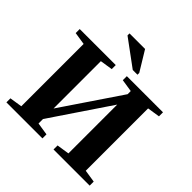

<svg xmlns="http://www.w3.org/2000/svg" viewBox="-218 -1035 1213 1213"><g transform="rotate(45 388.5 -429.0)"><path d="M17 0V-36L101 -49V-606L17 -619V-655H339V-619L255 -606V-183L522 -578V-606L438 -619V-655H761V-619L677 -606V-49L761 -36V0H438V-36L522 -49V-485L255 -89V-49L339 -36V0ZM437 -709 259 -840V-858H398L479 -725V-709Z"/></g></svg>

Font: Libra Serif Modern
Style: Bold
Weight: 700
Designer: Stefan Peev, Context Ltd
Foundry: Ascender Corporation
Version: Version 1.000